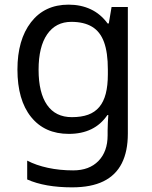

<svg xmlns="http://www.w3.org/2000/svg" viewBox="-20 -566 655 826"><path d="M275 -546Q328 -546 370.5 -526Q413 -506 443 -465H448L460 -536H530V9Q530 85 504 136.5Q478 188 425 214Q372 240 290 240Q232 240 183.5 231.5Q135 223 97 206V125Q135 145 186 156Q237 167 295 167Q364 167 403.5 126.5Q443 86 443 16V-5Q443 -17 444 -39.5Q445 -62 446 -71H442Q414 -30 372.5 -10Q331 10 276 10Q172 10 113.5 -63Q55 -136 55 -267Q55 -395 113.5 -470.5Q172 -546 275 -546ZM287 -472Q220 -472 183 -418.5Q146 -365 146 -266Q146 -167 182.5 -114.5Q219 -62 289 -62Q330 -62 359 -72.5Q388 -83 407 -105.5Q426 -128 435 -163Q444 -198 444 -246V-267Q444 -340 427.5 -385Q411 -430 376 -451Q341 -472 287 -472Z"/></svg>

Font: hextamil15
Style: Book
Weight: 400
Designer: Jelle Bosma - Monotype Design Team
Foundry: Monotype Imaging Inc.
Version: Version 2.003